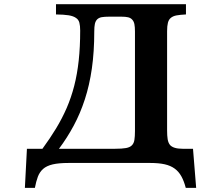

<svg xmlns="http://www.w3.org/2000/svg" viewBox="-20 -780 1040 919"><path d="M248 -759.8H870.1V-710.9Q842.3 -709.5 825 -706.3Q807.6 -703.1 796.9 -693.8Q787.6 -686 783.7 -670.9Q779.8 -655.8 779.8 -630.9V-154.8Q779.8 -130.4 782.5 -113.5Q785.2 -96.7 793.9 -85.9Q810.1 -67.9 854 -67.9H903.8L918.9 119.1H869.1Q860.8 86.9 848.1 64Q835.4 41 815.9 26.9Q796.4 12.7 768.1 6.3Q739.7 0 699.2 0H308.1Q261.7 0 232.4 6.8Q203.1 13.7 186 28.8Q169.4 43.9 161.1 66.2Q152.8 88.4 147 119.1H99.1L108.9 -67.9H183.1Q219.2 -117.2 248.3 -165Q277.3 -212.9 299.1 -262.9Q320.8 -313 335.2 -368.9Q349.6 -424.8 356.7 -490Q363.8 -555.2 363.8 -633.8Q363.8 -656.7 359.9 -671.4Q356 -686 344.2 -693.8Q331.5 -703.1 308.6 -706.8Q285.6 -710.4 248 -710.9ZM502.9 -700.2Q480.5 -700.2 466.8 -697.8Q453.1 -695.3 444.8 -687Q437 -678.7 434.1 -665.5Q431.2 -652.3 431.2 -628.9Q431.2 -532.2 419.7 -452.1Q408.2 -372.1 386.2 -304.7Q364.3 -237.3 333 -179Q301.8 -120.6 262.2 -67.9H530.8Q564 -67.9 582.8 -71.3Q601.6 -74.7 610.8 -84Q620.6 -93.3 623.3 -110.1Q626 -127 626 -152.8V-628.9Q626 -650.9 623.3 -664.3Q620.6 -677.7 612.8 -686Q605.5 -694.3 593 -697.3Q580.6 -700.2 561 -700.2Z"/></svg>

Font: BIZ UDMincho
Style: Bold
Weight: 700
Monospace: yes
Designer: TypeBank Co., Ltd.
Foundry: Morisawa Inc.
Version: Version 1.06